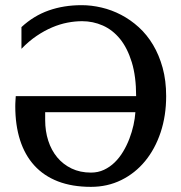

<svg xmlns="http://www.w3.org/2000/svg" viewBox="-20 -707 702 743"><path d="M154.8 -272.9V-242.2Q154.8 -199.7 166.7 -162.6Q178.7 -125.5 201.4 -98.1Q224.1 -70.8 257.1 -54.9Q290 -39.1 332 -39.1Q359.4 -39.1 382.3 -49.8Q405.3 -60.5 423.8 -78.6Q442.4 -96.7 456.5 -120.4Q470.7 -144 480.7 -170.2Q490.7 -196.3 496.6 -222.9Q502.4 -249.5 503.9 -272.9ZM623 -335Q623 -259.3 601.6 -194.8Q580.1 -130.4 541.5 -83.5Q502.9 -36.6 449.5 -10.3Q396 16.1 332 16.1Q259.3 16.1 204.3 -5.1Q149.4 -26.4 112.8 -66.7Q76.2 -106.9 57.6 -164.8Q39.1 -222.7 39.1 -295.9Q39.1 -299.8 39.3 -306.4Q39.6 -313 40 -319.3Q40.5 -326.7 41 -335H506.8Q506.8 -411.1 490 -466.1Q473.1 -521 444.6 -556.2Q416 -591.3 377.9 -608.2Q339.8 -625 297.9 -625Q270.5 -625 241.2 -619.4Q211.9 -613.8 181.9 -601.1Q151.9 -588.4 121.8 -568.1Q91.8 -547.9 63 -518.1V-602.1Q110.4 -646 168.5 -666.5Q226.6 -687 295.9 -687Q334 -687 373.3 -677.7Q412.6 -668.5 449 -649.4Q485.4 -630.4 517.1 -601.6Q548.8 -572.8 572.3 -533.4Q595.7 -494.1 609.4 -444.6Q623 -395 623 -335Z"/></svg>

Font: Charis SIL CyrE
Style: Regular
Weight: 400
Foundry: SIL International
Version: Version 5.000